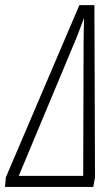

<svg xmlns="http://www.w3.org/2000/svg" viewBox="-66 -735 437 755"><path d="M-46.4 0 -43 -37.6 246.1 -714.8H305.2L307.6 -37.1L300.8 0ZM7.8 -43.5H261.2L262.7 -558.1Q262.7 -586.4 263.2 -611.1Q263.7 -635.7 264.6 -664.6Q255.4 -639.6 243.2 -608.2Q231 -576.7 217.8 -545.9Z"/></svg>

Font: Open Sans Condensed Light
Style: Italic
Weight: 300
Width: 3
Italic angle: -12°
Designer: Monotype Design Team
Foundry: Monotype Imaging Inc.
Version: Version 3.000; ttfautohint (v1.8.4)